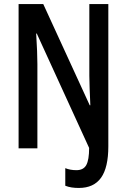

<svg xmlns="http://www.w3.org/2000/svg" viewBox="-20 -734 627 950"><path d="M370 196Q351 196 334.5 193.5Q318 191 303 185V98Q315 103 329 105.5Q343 108 358 108Q393 108 407 82.5Q421 57 421 -2L162 -568H159Q162 -520 163.5 -482Q165 -444 165 -417V0H72V-714H194L424 -213H427Q425 -260 423.5 -297Q422 -334 422 -359V-714H516V-10Q516 95 480 145.5Q444 196 370 196Z"/></svg>

Font: Noto Sans Kannada ExtraCondensed Medium
Style: Regular
Weight: 500
Width: 2
Designer: Jelle Bosma - Monotype Design Team
Foundry: Monotype Imaging Inc.
Version: Version 2.005; ttfautohint (v1.8.4.7-5d5b)